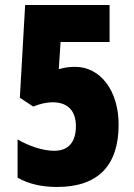

<svg xmlns="http://www.w3.org/2000/svg" viewBox="-20 -734 535 764"><path d="M279 -468C264 -468 242 -467 214 -459L221 -567H416V-714H80L59 -345L112 -310C140 -321 165 -327 189 -327C251 -327 282 -292 282 -232C282 -167 251 -134 196 -134C150 -134 95 -153 50 -179V-27C94 -2 146 10 207 10C373 10 452 -78 452 -238C452 -374 379 -468 279 -468Z"/></svg>

Font: Noto Sans Myanmar ExtraCondensed Black
Style: Regular
Weight: 900
Width: 2
Designer: Monotype Design Team
Foundry: Monotype Imaging Inc.
Version: Version 2.107